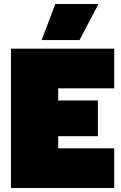

<svg xmlns="http://www.w3.org/2000/svg" viewBox="-20 -943 608 963"><path d="M257 -923H474L379 -742H189ZM35 -699H553V-500H272V-439H471V-260H272V-199H553V0H35Z"/></svg>

Font: Prompt Black
Style: Regular
Weight: 900
Designer: Katatrad Team
Foundry: CadsonDemak
Version: Version 1.000